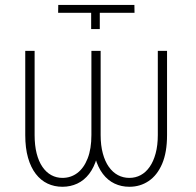

<svg xmlns="http://www.w3.org/2000/svg" viewBox="-20 -730 776 761"><path d="M341.3 -679.2H210.4L210.9 -710.4H512.7L513.2 -679.2H375.5V-614.7H341.3ZM342.3 -528.3H375V-194.8Q375 -143.1 364 -104.7Q353 -66.4 333.3 -40.8Q313.5 -15.1 286.4 -2.4Q259.3 10.3 227.5 10.3Q195.3 10.3 168.5 -2.4Q141.6 -15.1 121.8 -40.8Q102.1 -66.4 91.1 -104.7Q80.1 -143.1 80.1 -194.8V-528.3H117.2V-194.8Q117.2 -153.8 125.2 -122.1Q133.3 -90.3 148.2 -68.6Q163.1 -46.9 183.3 -35.9Q203.6 -24.9 227.5 -24.9Q260.7 -24.9 286.6 -44.4Q312.5 -64 327.4 -102.1Q342.3 -140.1 342.3 -194.8ZM605.5 -528.3H642.1V-194.8Q642.1 -126 622.6 -80.6Q603 -35.2 569.3 -12.5Q535.6 10.3 492.7 10.3Q460.9 10.3 434.1 -2.4Q407.2 -15.1 387.7 -40.8Q368.2 -66.4 357.2 -104.7Q346.2 -143.1 346.2 -194.8V-528.3H378.9V-194.8Q378.9 -153.8 387.5 -122.1Q396 -90.3 411.4 -68.6Q426.8 -46.9 447.5 -35.9Q468.3 -24.9 492.7 -24.9Q517.1 -24.9 537.6 -35.9Q558.1 -46.9 573.2 -68.6Q588.4 -90.3 596.9 -122.1Q605.5 -153.8 605.5 -194.8Z"/></svg>

Font: Roboto Condensed ExtraLight
Style: Regular
Weight: 250
Designer: Christian Robertson
Foundry: Google
Version: Version 3.008; 2023